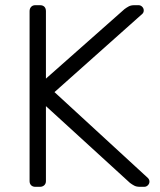

<svg xmlns="http://www.w3.org/2000/svg" viewBox="-20 -720 615 740"><path d="M94 0ZM460 -685Q468 -691 476.5 -695.5Q485 -700 498 -700H514Q522 -700 528 -694Q534 -688 534 -680Q534 -672 529 -667L190 -365L550 -34Q556 -28 556 -20Q556 -12 550 -6Q544 0 536 0H519Q506 0 497.5 -4.5Q489 -9 481 -15L157 -311V-22Q157 -12 150.5 -6Q144 0 134 0H116Q106 0 100 -6Q94 -12 94 -22V-677Q94 -687 100 -693.5Q106 -700 116 -700H134Q145 -700 151 -694Q157 -688 157 -677V-417Z"/></svg>

Font: Hezaedrus Light
Style: Regular
Weight: 300
Designer: Hubert & Fischer
Foundry: Hubert & Fischer
Version: Version 1.10;September 3, 2019;FontCreator 11.5.0.2425 64-bi